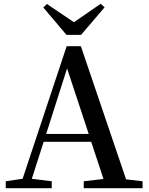

<svg xmlns="http://www.w3.org/2000/svg" viewBox="-20 -982 775 1002"><path d="M403 -800 526 -944 505 -962 366 -866 225 -961 206 -943 327 -800ZM221 -283 330 -625 443 -283ZM638 -46 402 -741H328L98 -49L10 -36V0H250V-36L146 -49L208 -242H456L520 -48L417 -36V0H724V-36Z"/></svg>

Font: Source Han Serif CN SemiBold
Style: Regular
Weight: 600
Designer: Ryoko NISHIZUKA 西塚涼子 (kana & ideographs); Frank Grießhammer (Latin, Greek & Cyrillic); Wenlong ZHANG 张文龙 (bopomofo); San
Foundry: Adobe Systems Incorporated
Version: Version 1.000;PS 1;hotconv 16.6.53;makeotf.lib2.5.65590